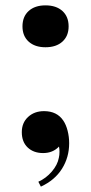

<svg xmlns="http://www.w3.org/2000/svg" viewBox="-20 -551 336 709"><path d="M61 0ZM213.9 -105.5Q224.1 -90.3 229.7 -68.1Q235.4 -45.9 235.4 -22Q235.4 29.8 209 72Q182.6 114.3 130.9 138.2L121.6 120.1Q149.9 107.4 171.1 82.8Q192.4 58.1 197.3 31.7Q199.7 22 199.7 9.3Q199.7 -1.5 197.8 -9.8Q175.3 14.2 139.2 14.2Q104 14.2 82.3 -6.3Q60.5 -26.9 60.5 -63Q60.5 -97.7 83.7 -119.1Q106.9 -140.6 142.6 -140.6Q190.4 -140.6 213.9 -105.5ZM233.4 -453.6Q233.4 -418 210.4 -397.2Q187.5 -376.5 147.9 -376.5Q108.9 -376.5 85.9 -397.2Q63 -418 63 -453.6Q63 -489.7 85.9 -510.5Q108.9 -531.2 147.9 -531.2Q187.5 -531.2 210.4 -510.5Q233.4 -489.7 233.4 -453.6Z"/></svg>

Font: TypoPRO Playfair Display SC
Style: Bold
Weight: 700
Designer: Claus Eggers Sørensen
Foundry: Claus Eggers Sørensen
Version: Version 1.004;PS 001.004;hotconv 1.0.70;makeotf.lib2.5.58329